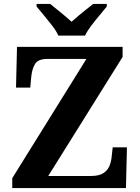

<svg xmlns="http://www.w3.org/2000/svg" viewBox="-20 -951 706 971"><path d="M42 0V-50L417 -653H220Q173 -653 157.5 -628Q142 -603 138 -562L133 -508H61L66 -714H600V-663L224 -61H440Q481 -61 503 -75.5Q525 -90 534 -113Q543 -136 545 -161L550 -206H622L617 0ZM275 -771Q265 -794 244.5 -820.5Q224 -847 202.5 -873Q181 -899 165 -918V-931H234Q248 -920 267.5 -904Q287 -888 307 -871.5Q327 -855 342 -841Q357 -855 377 -871.5Q397 -888 417 -904Q437 -920 451 -931H520V-918Q505 -899 483 -873Q461 -847 441 -820.5Q421 -794 410 -771Z"/></svg>

Font: Noto Serif Armenian
Style: Regular
Weight: 400
Designer: Monotype Design Team
Foundry: Monotype Imaging Inc.
Version: Version 2.007